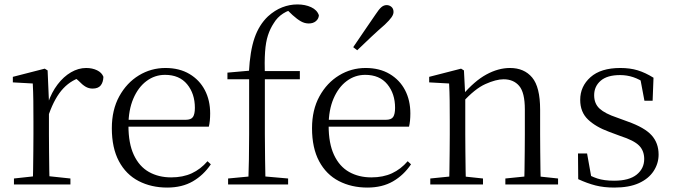

<svg xmlns="http://www.w3.org/2000/svg" viewBox="-20 -833 3043 867"><path d="M43 0V-27L153 -39H185L298 -27V0ZM128 0Q129 -24 129.5 -65Q130 -106 130.5 -150Q131 -194 131 -227V-285Q131 -337 130.5 -378Q130 -419 128 -456L38 -461V-486L182 -523L195 -515L201 -375V-374V-227Q201 -194 201.5 -150Q202 -106 202.5 -65Q203 -24 204 0ZM201 -318 181 -369H197Q213 -416 240 -451.5Q267 -487 300.5 -506.5Q334 -526 369 -526Q397 -526 418.5 -515.5Q440 -505 447 -486Q446 -461 434.5 -447Q423 -433 398 -433Q381 -433 366.5 -441.5Q352 -450 335 -468L312 -488H360Q305 -475 266.5 -434.5Q228 -394 201 -318Z M735 14Q663 14 606 -15.5Q549 -45 517 -105Q485 -165 485 -254Q485 -337 518.5 -398Q552 -459 607 -492.5Q662 -526 727 -526Q790 -526 835.5 -499Q881 -472 905 -426Q929 -380 929 -321Q929 -285 923 -261H519V-292H818Q843 -292 851.5 -305Q860 -318 860 -346Q860 -410 825 -452.5Q790 -495 725 -495Q679 -495 641.5 -467Q604 -439 582 -387.5Q560 -336 560 -266Q560 -185 584.5 -133Q609 -81 652.5 -56.5Q696 -32 753 -32Q806 -32 846 -50.5Q886 -69 917 -105L932 -91Q899 -42 850.5 -14Q802 14 735 14Z M1010 0V-27L1126 -38H1156L1281 -27V0ZM1101 0Q1103 -56 1104 -113.5Q1105 -171 1105 -227V-475H1007V-505L1131 -516L1104 -502V-507Q1109 -603 1129.5 -662Q1150 -721 1190 -759Q1221 -787 1254.5 -800Q1288 -813 1323 -813Q1358 -813 1385 -800.5Q1412 -788 1420 -764Q1419 -748 1406.5 -737.5Q1394 -727 1374 -727Q1356 -727 1339 -736.5Q1322 -746 1301 -765L1274 -791V-800H1314V-792Q1285 -789 1258.5 -772Q1232 -755 1216 -728Q1200 -704 1190 -673.5Q1180 -643 1177 -599Q1174 -555 1176 -488V-227Q1176 -171 1177 -113.5Q1178 -56 1179 0ZM1141 -475V-512H1334V-475Z M1639 14Q1567 14 1510 -15.5Q1453 -45 1421 -105Q1389 -165 1389 -254Q1389 -337 1422.5 -398Q1456 -459 1511 -492.5Q1566 -526 1631 -526Q1694 -526 1739.5 -499Q1785 -472 1809 -426Q1833 -380 1833 -321Q1833 -285 1827 -261H1423V-292H1722Q1747 -292 1755.5 -305Q1764 -318 1764 -346Q1764 -410 1729 -452.5Q1694 -495 1629 -495Q1583 -495 1545.5 -467Q1508 -439 1486 -387.5Q1464 -336 1464 -266Q1464 -185 1488.5 -133Q1513 -81 1556.5 -56.5Q1600 -32 1657 -32Q1710 -32 1750 -50.5Q1790 -69 1821 -105L1836 -91Q1803 -42 1754.5 -14Q1706 14 1639 14ZM1575 -620Q1601 -658 1626 -695Q1651 -732 1676 -768Q1691 -791 1702 -800.5Q1713 -810 1726 -810Q1738 -810 1747.5 -802Q1757 -794 1757 -779Q1757 -768 1748 -755Q1739 -742 1718 -722Q1688 -696 1656.5 -666.5Q1625 -637 1593 -606Z M1923 0V-27L2032 -38H2058L2161 -27V0ZM2008 0Q2009 -24 2009.5 -65Q2010 -106 2010.5 -150Q2011 -194 2011 -227V-285Q2011 -337 2010.5 -378Q2010 -419 2008 -456L1918 -461V-486L2062 -523L2075 -515L2081 -398V-396V-227Q2081 -194 2081.5 -150Q2082 -106 2082.5 -65Q2083 -24 2084 0ZM2262 0V-27L2370 -38H2397L2500 -27V0ZM2347 0Q2348 -24 2348.5 -64.5Q2349 -105 2349.5 -149Q2350 -193 2350 -227V-339Q2350 -415 2324.5 -445Q2299 -475 2254 -475Q2220 -475 2172 -453.5Q2124 -432 2068 -370L2058 -402H2067Q2122 -467 2176 -496.5Q2230 -526 2283 -526Q2347 -526 2383 -483Q2419 -440 2419 -338V-227Q2419 -193 2419.5 -149Q2420 -105 2420.5 -64.5Q2421 -24 2422 0Z M2754 14Q2707 14 2669.5 4.5Q2632 -5 2591 -24L2590 -140H2631L2653 -17L2619 -19V-55Q2647 -37 2677.5 -27Q2708 -17 2753 -17Q2821 -17 2855 -44.5Q2889 -72 2889 -115Q2889 -152 2866 -175.5Q2843 -199 2781 -219L2730 -238Q2670 -260 2635 -293.5Q2600 -327 2600 -382Q2600 -443 2646.5 -484.5Q2693 -526 2781 -526Q2825 -526 2859.5 -515.5Q2894 -505 2931 -482L2927 -378H2890L2869 -490L2898 -486V-454Q2868 -475 2839.5 -484.5Q2811 -494 2780 -494Q2722 -494 2692.5 -468.5Q2663 -443 2663 -403Q2663 -365 2687.5 -342.5Q2712 -320 2766 -302L2815 -284Q2891 -257 2922.5 -222Q2954 -187 2954 -135Q2954 -95 2931.5 -60.5Q2909 -26 2865 -6Q2821 14 2754 14Z"/></svg>

Font: Noto Serif TC ExtraLight Light
Style: Regular
Weight: 300
Version: Version 2.003-H1;hotconv 1.1.1;makeotfexe 2.6.0